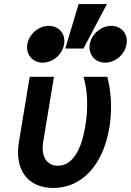

<svg xmlns="http://www.w3.org/2000/svg" viewBox="-20 -920 647 950"><path d="M511 -540H393C414 -471 417 -385 402 -296C381 -168 334 -100 266 -100C210 -100 182 -147 194 -220L247 -540H127L74 -220C50 -79 118 10 244 10C385 10 490 -103 521 -288C535 -372 532 -462 511 -540ZM115 -701C107 -651 141 -610 191 -610C242 -610 289 -651 297 -701C306 -752 272 -792 221 -792C171 -792 124 -752 115 -701ZM424 -701C416 -651 450 -610 500 -610C551 -610 598 -651 606 -701C615 -752 581 -792 530 -792C480 -792 433 -752 424 -701ZM509 -900H369L303 -680H393Z"/></svg>

Font: CommitMono
Style: Bold Italic
Weight: 700
Monospace: yes
Designer: Eigil Nikolajsen
Foundry: Eigil Nikolajsen
Version: Version 1.143